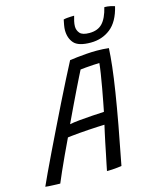

<svg xmlns="http://www.w3.org/2000/svg" viewBox="-163 -985 906 1086"><g transform="rotate(-15 290.0 -442.0)"><path d="M53.5 7.5Q45 7.5 33.2 7Q21.5 6.5 9 6Q-3.5 5.5 -14.5 4.8Q-25.5 4 -33 3Q-22 -22 -0.2 -68.5Q21.5 -115 50.5 -175Q79.5 -235 111.8 -301.2Q144 -367.5 176.5 -433Q209 -498.5 237.8 -555.2Q266.5 -612 288 -652.5Q304.5 -655 330.8 -658Q357 -661 387.5 -663.2Q418 -665.5 447.5 -665.5Q465 -665.5 483.5 -664.5Q502 -663.5 517.5 -661.5Q515.5 -617.5 508.5 -555.2Q501.5 -493 488.5 -410.8Q475.5 -328.5 456.8 -226Q438 -123.5 413.5 1Q403.5 2.5 388.2 4.2Q373 6 357 6.8Q341 7.5 327 7.5Q329.5 -7 335 -32.2Q340.5 -57.5 346.8 -88.8Q353 -120 359.5 -151.2Q366 -182.5 371.8 -208.5Q377.5 -234.5 381 -249.5Q365 -249 340 -247.8Q315 -246.5 287 -244.8Q259 -243 233 -240.8Q207 -238.5 188 -236.5Q169 -234.5 163 -233.5Q141 -187.5 119.5 -141.2Q98 -95 80.8 -56Q63.5 -17 53.5 7.5ZM194 -302.5Q215.5 -307 251.8 -310.5Q288 -314 327.2 -316.5Q366.5 -319 397 -320.5Q400.5 -337 407.2 -372.8Q414 -408.5 421.8 -451.2Q429.5 -494 435.5 -532.5Q441.5 -571 443.5 -594Q431 -594 407.8 -592.5Q384.5 -591 362.8 -589.2Q341 -587.5 331.5 -586Q325.5 -574 312.2 -547.8Q299 -521.5 280.8 -484Q262.5 -446.5 240.5 -400.5Q218.5 -354.5 194 -302.5ZM612.5 -881.5Q592 -795 543 -756.5Q494 -718 427 -718Q355.5 -718 329.5 -747.2Q303.5 -776.5 303.5 -824Q303.5 -835.5 306.5 -853.2Q309.5 -871 312.5 -884Q322 -886.5 332.8 -887.5Q343.5 -888.5 354.8 -889Q366 -889.5 375 -889.5Q371 -876.5 367.2 -859.8Q363.5 -843 363.5 -829.5Q363.5 -807 378 -789.8Q392.5 -772.5 434 -772.5Q483 -772.5 510.2 -801.2Q537.5 -830 552.5 -892Q570.5 -892 586.8 -888.5Q603 -885 612.5 -881.5Z"/></g></svg>

Font: Grandstander Thin Light
Style: Italic
Weight: 300
Italic angle: -15°
Version: Version 1.200